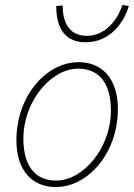

<svg xmlns="http://www.w3.org/2000/svg" viewBox="-20 -740 540 772"><path d="M204 12C334 12 454 -124 454 -302C454 -422 392 -490 296 -490C166 -490 46 -354 46 -176C46 -56 108 12 204 12ZM206 -14C122 -14 74 -72 74 -182C74 -334 186 -464 294 -464C378 -464 426 -406 426 -296C426 -144 314 -14 206 -14ZM324 -570C426 -570 480 -654 498 -716L472 -720C454 -662 404 -596 330 -596C252 -596 232 -658 232 -718L206 -716C206 -650 226 -570 324 -570Z"/></svg>

Font: Source Sans Pro ExtraLight
Style: Italic
Weight: 200
Italic angle: -11°
Designer: Paul D. Hunt
Foundry: Adobe Systems Incorporated
Version: Version 3.006;hotconv 1.0.111;makeotfexe 2.5.65597